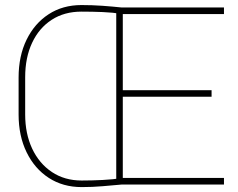

<svg xmlns="http://www.w3.org/2000/svg" viewBox="-20 -741 955 771"><path d="M308.1 10.3Q232.9 10.3 176 -26.6Q119.1 -63.5 86.9 -129.4Q54.7 -195.3 54.7 -281.2V-429.7Q54.7 -516.1 86.7 -581.5Q118.7 -647 175.3 -683.8Q231.9 -720.7 307.1 -720.7Q350.1 -720.7 391.1 -717.8Q432.1 -714.8 469.2 -710.9V-685.1Q433.1 -690.9 392.1 -692.6Q351.1 -694.3 307.1 -694.3Q238.3 -694.3 187.5 -661.4Q136.7 -628.4 108.9 -569.1Q81.1 -509.8 81.1 -430.7V-281.2Q81.1 -204.1 109.1 -144.3Q137.2 -84.5 188.2 -50.3Q239.3 -16.1 308.1 -16.1Q349.1 -16.1 392.3 -18.3Q435.5 -20.5 469.2 -25.9V0Q432.1 3.4 391.6 6.8Q351.1 10.3 308.1 10.3ZM879.4 0H456.1V-26.4H879.4ZM473.1 0H446.8V-710.9H473.1ZM829.6 -352.5H456.1V-378.9H829.6ZM879.4 -684.6H456.1V-710.9H879.4Z"/></svg>

Font: Heebo Thin
Style: Regular
Weight: 250
Designer: Oded Ezer
Foundry: Ezer Type House
Version: Version 3.100